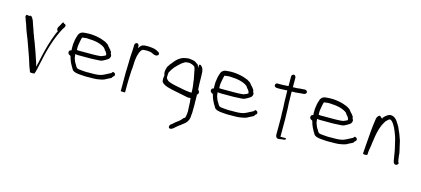

<svg xmlns="http://www.w3.org/2000/svg" viewBox="-63 -1131 4121 1880"><g transform="rotate(15 1997.5 -191.5)"><path d="M55 -494C36 -475 55 -461 60 -435C62 -430 66 -422 68 -415L72 -405C86 -357 106 -305 125 -260C145 -205 164 -152 183 -98C197 -59 206 -18 222 18C226 29 228 38 235 44C247 44 261 43 268 44V45C270 43 273 41 275 44C289 15 293 -25 303 -64C331 -204 369 -337 428 -446V-448C429 -449 432 -451 434 -454V-456C441 -465 447 -473 449 -486C449 -495 443 -503 436 -503H431C431 -508 429 -513 423 -513C419 -513 414 -511 411 -506C405 -492 397 -481 391 -468H390C381 -455 370 -432 391 -417H390C373 -388 365 -355 351 -321C325 -246 304 -159 287 -75V-74C284 -66 282 -57 280 -47L276 -26L264 -67C243 -133 220 -196 196 -261C188 -280 180 -297 174 -318C161 -347 154 -380 142 -407C139 -416 137 -424 134 -431L128 -449C122 -464 103 -511 81 -489ZM94 -410V-411ZM351 -321Z M544 -246C544 -229 557 -223 572 -216L573 -214C584 -168 603 -133 625 -98V-97C637 -72 672 -66 709 -63C737 -61 768 -58 798 -60H837C865 -60 885 -62 909 -67C937 -72 955 -77 975 -91H976L1016 -111C1021 -117 1023 -124 1028 -129C1034 -131 1041 -139 1041 -146C1041 -160 1036 -165 1027 -168V-169H1026C1016 -176 1009 -168 1004 -159V-157H1002C982 -147 961 -135 940 -125C910 -108 871 -104 828 -104H789C761 -102 737 -105 713 -107C697 -108 678 -109 665 -117C658 -124 651 -136 646 -146C640 -158 633 -164 628 -179C623 -194 615 -209 615 -231L613 -246C618 -245 622 -243 629 -243H630C635 -242 638 -242 641 -242H775C803 -243 830 -244 857 -246C880 -246 894 -256 913 -266C930 -277 947 -283 953 -301C962 -319 953 -330 946 -344V-346C947 -348 947 -349 947 -353C944 -359 941 -362 940 -363C934 -372 929 -380 920 -388C916 -393 910 -400 904 -406V-407C901 -411 898 -415 894 -419C885 -424 873 -433 864 -438C812 -461 737 -478 661 -471C643 -470 627 -469 613 -461C600 -454 589 -438 585 -421V-420C575 -393 571 -367 567 -332V-305C566 -298 566 -292 567 -285V-284C567 -282 568 -280 568 -276V-272L551 -265C548 -261 544 -253 544 -246ZM618 -287V-292C617 -305 617 -318 618 -330V-331C623 -360 627 -391 636 -419H638C651 -421 664 -422 679 -424H680C696 -424 712 -423 729 -421H737C774 -418 812 -409 839 -396H840C851 -389 870 -381 877 -367L878 -366V-365C880 -360 884 -356 885 -355H886C889 -352 891 -349 894 -346V-345L895 -344C898 -337 907 -330 907 -314V-311C898 -305 887 -300 876 -296C872 -294 864 -290 857 -290C831 -287 802 -286 775 -286H636C635 -286 633 -286 628 -287ZM940 -124V-125Z M1137 -9C1140 -9 1148 -8 1157 -8H1181V-83C1181 -125 1183 -167 1185 -208C1186 -225 1186 -240 1189 -256C1189 -267 1190 -280 1191 -294C1191 -316 1193 -344 1197 -363C1200 -387 1208 -403 1213 -422V-423H1214C1219 -433 1228 -453 1243 -457H1244C1247 -457 1251 -458 1256 -458C1259 -458 1264 -459 1270 -459H1285C1291 -458 1295 -458 1301 -458C1305 -458 1308 -457 1309 -457H1310C1313 -456 1317 -456 1322 -455H1323C1327 -452 1333 -451 1340 -448L1349 -443C1358 -439 1368 -436 1377 -436C1386 -436 1389 -438 1392 -441H1394C1408 -445 1407 -468 1395 -474L1384 -480C1362 -495 1336 -499 1301 -502C1296 -502 1292 -502 1284 -503C1277 -503 1268 -503 1262 -502H1261C1259 -502 1259 -502 1257 -503C1253 -502 1246 -502 1242 -501C1220 -498 1211 -488 1200 -472L1191 -459V-475C1191 -492 1183 -505 1169 -505C1156 -505 1147 -492 1147 -476V-461C1147 -454 1147 -448 1146 -438V-431C1146 -424 1145 -418 1145 -413C1144 -400 1143 -387 1142 -373C1142 -364 1141 -354 1141 -344C1141 -299 1138 -250 1137 -203ZM1197 -358Z M1504 -314C1501 -299 1507 -277 1510 -267V-265C1508 -255 1506 -244 1506 -234C1506 -221 1507 -210 1511 -202C1524 -186 1546 -174 1572 -166L1617 -154C1676 -143 1731 -130 1790 -119C1794 -120 1801 -120 1804 -121H1806L1807 -120H1816V-115C1817 -84 1820 -98 1820 -65C1820 -57 1821 -49 1821 -41C1822 -23 1823 -4 1824 13C1824 17 1823 18 1823 18C1823 25 1823 29 1822 37C1822 50 1817 60 1816 70C1816 80 1805 83 1800 86C1791 97 1780 110 1767 121C1745 137 1721 155 1702 174H1701L1691 182C1681 193 1678 210 1690 218C1700 225 1714 217 1725 211C1742 194 1763 179 1782 163H1783C1792 158 1797 153 1803 147H1804C1836 125 1865 96 1865 44V43C1866 36 1867 30 1867 23V21C1868 19 1868 17 1868 14V1C1868 -13 1869 -52 1869 -67C1869 -82 1868 -76 1868 -92V-113C1868 -142 1868 -139 1867 -168V-170C1873 -176 1878 -177 1880 -193V-194C1881 -199 1879 -204 1877 -206H1876L1865 -223V-225L1862 -288V-298C1862 -332 1861 -366 1859 -399C1857 -418 1849 -440 1839 -449H1838C1828 -460 1823 -464 1811 -457V-427L1802 -446C1800 -450 1798 -454 1795 -459C1790 -462 1783 -466 1778 -468L1777 -469L1775 -472C1771 -474 1768 -476 1763 -479C1751 -483 1738 -487 1725 -488H1724C1715 -490 1707 -491 1700 -491C1695 -490 1690 -489 1682 -489C1676 -488 1669 -487 1663 -486C1611 -477 1573 -438 1547 -401C1540 -394 1533 -386 1528 -377V-376C1514 -362 1508 -340 1504 -314ZM1539 -268 1540 -275V-284C1540 -290 1541 -294 1541 -298C1541 -304 1543 -308 1545 -313H1546C1556 -332 1567 -351 1581 -367C1597 -385 1615 -402 1633 -418C1645 -430 1660 -437 1673 -446L1674 -447H1676C1676 -447 1677 -448 1680 -448C1683 -448 1684 -449 1690 -449C1694 -450 1700 -450 1704 -451H1705C1730 -451 1757 -441 1770 -428C1778 -416 1779 -401 1783 -387V-384C1795 -333 1801 -292 1808 -233V-232C1808 -223 1809 -214 1810 -204C1810 -196 1811 -188 1811 -181V-180L1808 -174H1805C1801 -174 1797 -175 1795 -175H1789C1784 -175 1779 -176 1773 -177C1758 -179 1742 -180 1726 -184L1696 -190C1654 -198 1610 -205 1574 -220L1562 -226L1552 -236C1542 -243 1539 -253 1539 -268ZM1632 -413H1633ZM1821 -45Z M1987 -246C1987 -229 2000 -223 2015 -216L2016 -214C2027 -168 2046 -133 2068 -98V-97C2080 -72 2115 -66 2152 -63C2180 -61 2211 -58 2241 -60H2280C2308 -60 2328 -62 2352 -67C2380 -72 2398 -77 2418 -91H2419L2459 -111C2464 -117 2466 -124 2471 -129C2477 -131 2484 -139 2484 -146C2484 -160 2479 -165 2470 -168V-169H2469C2459 -176 2452 -168 2447 -159V-157H2445C2425 -147 2404 -135 2383 -125C2353 -108 2314 -104 2271 -104H2232C2204 -102 2180 -105 2156 -107C2140 -108 2121 -109 2108 -117C2101 -124 2094 -136 2089 -146C2083 -158 2076 -164 2071 -179C2066 -194 2058 -209 2058 -231L2056 -246C2061 -245 2065 -243 2072 -243H2073C2078 -242 2081 -242 2084 -242H2218C2246 -243 2273 -244 2300 -246C2323 -246 2337 -256 2356 -266C2373 -277 2390 -283 2396 -301C2405 -319 2396 -330 2389 -344V-346C2390 -348 2390 -349 2390 -353C2387 -359 2384 -362 2383 -363C2377 -372 2372 -380 2363 -388C2359 -393 2353 -400 2347 -406V-407C2344 -411 2341 -415 2337 -419C2328 -424 2316 -433 2307 -438C2255 -461 2180 -478 2104 -471C2086 -470 2070 -469 2056 -461C2043 -454 2032 -438 2028 -421V-420C2018 -393 2014 -367 2010 -332V-305C2009 -298 2009 -292 2010 -285V-284C2010 -282 2011 -280 2011 -276V-272L1994 -265C1991 -261 1987 -253 1987 -246ZM2061 -287V-292C2060 -305 2060 -318 2061 -330V-331C2066 -360 2070 -391 2079 -419H2081C2094 -421 2107 -422 2122 -424H2123C2139 -424 2155 -423 2172 -421H2180C2217 -418 2255 -409 2282 -396H2283C2294 -389 2313 -381 2320 -367L2321 -366V-365C2323 -360 2327 -356 2328 -355H2329C2332 -352 2334 -349 2337 -346V-345L2338 -344C2341 -337 2350 -330 2350 -314V-311C2341 -305 2330 -300 2319 -296C2315 -294 2307 -290 2300 -290C2274 -287 2245 -286 2218 -286H2079C2078 -286 2076 -286 2071 -287ZM2383 -124V-125Z M2579 -454C2582 -443 2592 -435 2609 -435H2643C2664 -435 2684 -438 2706 -438H2711V-424C2711 -415 2711 -399 2712 -383C2712 -347 2713 -301 2716 -269V-268C2716 -254 2716 -241 2717 -228V-203L2718 -195C2718 -182 2718 -169 2719 -157V9C2719 27 2731 43 2746 43C2756 43 2767 41 2777 38H2778C2800 36 2817 38 2820 25C2820 19 2818 17 2816 17H2763V-161C2762 -173 2762 -182 2762 -197C2761 -205 2761 -216 2761 -227C2761 -241 2760 -256 2760 -269C2759 -281 2758 -300 2757 -320C2757 -336 2756 -353 2756 -370C2756 -392 2755 -412 2755 -423V-439H2760C2765 -439 2769 -439 2775 -440H2794C2820 -444 2842 -444 2868 -447H2875C2888 -449 2900 -457 2901 -471C2899 -482 2886 -494 2872 -491H2871C2865 -491 2860 -491 2856 -490H2855C2838 -490 2821 -487 2802 -485H2801C2800 -485 2797 -484 2792 -484H2776L2755 -483V-573C2755 -591 2747 -604 2733 -604C2723 -604 2711 -593 2711 -582V-482H2706C2684 -482 2668 -479 2647 -479H2596C2586 -477 2579 -468 2579 -454ZM2776 -484Z M2995 -246C2995 -229 3008 -223 3023 -216L3024 -214C3035 -168 3054 -133 3076 -98V-97C3088 -72 3123 -66 3160 -63C3188 -61 3219 -58 3249 -60H3288C3316 -60 3336 -62 3360 -67C3388 -72 3406 -77 3426 -91H3427L3467 -111C3472 -117 3474 -124 3479 -129C3485 -131 3492 -139 3492 -146C3492 -160 3487 -165 3478 -168V-169H3477C3467 -176 3460 -168 3455 -159V-157H3453C3433 -147 3412 -135 3391 -125C3361 -108 3322 -104 3279 -104H3240C3212 -102 3188 -105 3164 -107C3148 -108 3129 -109 3116 -117C3109 -124 3102 -136 3097 -146C3091 -158 3084 -164 3079 -179C3074 -194 3066 -209 3066 -231L3064 -246C3069 -245 3073 -243 3080 -243H3081C3086 -242 3089 -242 3092 -242H3226C3254 -243 3281 -244 3308 -246C3331 -246 3345 -256 3364 -266C3381 -277 3398 -283 3404 -301C3413 -319 3404 -330 3397 -344V-346C3398 -348 3398 -349 3398 -353C3395 -359 3392 -362 3391 -363C3385 -372 3380 -380 3371 -388C3367 -393 3361 -400 3355 -406V-407C3352 -411 3349 -415 3345 -419C3336 -424 3324 -433 3315 -438C3263 -461 3188 -478 3112 -471C3094 -470 3078 -469 3064 -461C3051 -454 3040 -438 3036 -421V-420C3026 -393 3022 -367 3018 -332V-305C3017 -298 3017 -292 3018 -285V-284C3018 -282 3019 -280 3019 -276V-272L3002 -265C2999 -261 2995 -253 2995 -246ZM3069 -287V-292C3068 -305 3068 -318 3069 -330V-331C3074 -360 3078 -391 3087 -419H3089C3102 -421 3115 -422 3130 -424H3131C3147 -424 3163 -423 3180 -421H3188C3225 -418 3263 -409 3290 -396H3291C3302 -389 3321 -381 3328 -367L3329 -366V-365C3331 -360 3335 -356 3336 -355H3337C3340 -352 3342 -349 3345 -346V-345L3346 -344C3349 -337 3358 -330 3358 -314V-311C3349 -305 3338 -300 3327 -296C3323 -294 3315 -290 3308 -290C3282 -287 3253 -286 3226 -286H3087C3086 -286 3084 -286 3079 -287ZM3391 -124V-125Z M3587 -32C3592 -29 3600 -26 3609 -27H3610C3615 -26 3629 -30 3631 -33C3631 -81 3644 -117 3647 -161V-162L3650 -180C3657 -239 3669 -296 3688 -341C3695 -360 3707 -375 3715 -391V-392L3737 -414C3741 -417 3745 -421 3751 -424H3752C3755 -424 3758 -423 3760 -423H3762C3765 -420 3770 -418 3773 -416H3774C3807 -383 3827 -331 3844 -283L3853 -255C3857 -237 3862 -218 3866 -200C3878 -155 3885 -108 3893 -59L3896 -41C3899 -26 3906 -12 3920 -10C3936 -10 3948 -19 3948 -33C3948 -37 3948 -38 3946 -39H3942C3937 -60 3934 -86 3931 -108V-109L3930 -126C3923 -168 3911 -204 3903 -248C3899 -258 3896 -268 3892 -279L3880 -312C3870 -334 3862 -353 3852 -376C3830 -411 3814 -449 3776 -463C3747 -474 3722 -461 3707 -446H3706C3703 -444 3701 -442 3698 -439L3689 -430C3688 -429 3682 -423 3681 -420V-412C3675 -416 3666 -420 3662 -424C3660 -429 3656 -434 3645 -433C3634 -426 3622 -411 3620 -395C3606 -310 3600 -219 3593 -125L3590 -82C3589 -69 3587 -55 3587 -42ZM3880 -312Z"/></g></svg>

Font: Scribbler
Style: Lt
Weight: 300
Designer: Mew Too
Foundry: Cannot Into Space Fonts
Version: Version 1.001